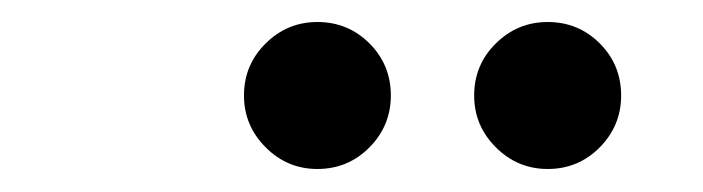

<svg xmlns="http://www.w3.org/2000/svg" viewBox="-20 -755 626 171"><path d="M262.7 -604.5Q235.8 -604.5 216.6 -623.8Q197.3 -643.1 197.3 -669.9Q197.3 -697.3 216.6 -716.3Q235.8 -735.4 262.7 -735.4Q290 -735.4 309.1 -716.3Q328.1 -697.3 328.1 -669.9Q328.1 -643.1 309.1 -623.8Q290 -604.5 262.7 -604.5ZM467.8 -604.5Q440.9 -604.5 421.6 -623.8Q402.3 -643.1 402.3 -669.9Q402.3 -697.3 421.6 -716.3Q440.9 -735.4 467.8 -735.4Q495.1 -735.4 514.2 -716.3Q533.2 -697.3 533.2 -669.9Q533.2 -643.1 514.2 -623.8Q495.1 -604.5 467.8 -604.5Z"/></svg>

Font: Cascadia Code NF
Style: Italic
Weight: 400
Italic angle: -10°
Monospace: yes
Designer: Aaron Bell
Foundry: Saja Typeworks
Version: Version 2404.023; ttfautohint (v1.8.4)